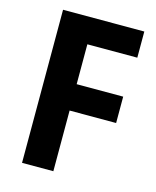

<svg xmlns="http://www.w3.org/2000/svg" viewBox="-109 -789 705 865"><g transform="rotate(15 244.0 -357.0)"><path d="M223 0V-283H440V-406H223V-592H456V-714H77V0Z"/></g></svg>

Font: Noto Sans Myanmar UI SemiCondensed
Style: Bold
Weight: 700
Width: 4
Designer: Monotype Design Team
Foundry: Monotype Imaging Inc.
Version: Version 2.103